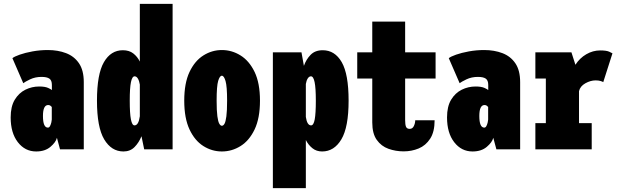

<svg xmlns="http://www.w3.org/2000/svg" viewBox="-20 -770 3190 990"><path d="M166.5 11Q109 11 72 -36.8Q35 -84.5 35 -164.5Q35 -221 56.2 -256Q77.5 -291 111 -307.5Q144.5 -324 182 -324Q211.5 -324 227.8 -316.8Q244 -309.5 247.5 -305.5V-332Q247.5 -355.5 234.8 -364.5Q222 -373.5 194 -373.5Q161.5 -373.5 135 -360.8Q108.5 -348 100 -341L44 -470Q54 -478.5 81.8 -488.2Q109.5 -498 147.8 -505Q186 -512 226.5 -512Q278.5 -512 320.5 -496Q362.5 -480 387.2 -443.8Q412 -407.5 412 -346.5V0H289.5L273.5 -59.5Q268 -36.5 240 -12.8Q212 11 166.5 11ZM227 -112Q234 -112 238.2 -120.5Q242.5 -129 244.8 -139.2Q247 -149.5 247 -153.5V-218.5Q245 -221 240.2 -224.8Q235.5 -228.5 228.5 -228.5Q201.5 -228.5 201.5 -172Q201.5 -112 227 -112Z M616.5 11Q554.5 11 517.2 -51.5Q480 -114 480 -251Q480 -388 515.8 -449.5Q551.5 -511 613.5 -511Q646 -511 667.2 -494.5Q688.5 -478 701 -452.5V-750H870V0H723.5L709.5 -67.5Q696.5 -35 674 -12Q651.5 11 616.5 11ZM649 -251Q649 -185.5 655 -154.5Q661 -123.5 673.5 -123.5Q694.5 -123.5 701 -170.5V-334Q698 -353 691 -364.8Q684 -376.5 674 -376.5Q661.5 -376.5 655.2 -346.5Q649 -316.5 649 -251Z M1124 11Q1073 11 1028.8 -16.8Q984.5 -44.5 957.2 -102.5Q930 -160.5 930 -251Q930 -341.5 957.2 -399Q984.5 -456.5 1028.8 -484.2Q1073 -512 1124 -512Q1175.5 -512 1220.2 -484.2Q1265 -456.5 1292.8 -399Q1320.5 -341.5 1320.5 -251Q1320.5 -160.5 1292.8 -102.5Q1265 -44.5 1220.2 -16.8Q1175.5 11 1124 11ZM1124 -121.5Q1131.5 -121.5 1137.5 -131.8Q1143.5 -142 1147.2 -170Q1151 -198 1151 -251Q1151 -324.5 1143 -352Q1135 -379.5 1124 -379.5Q1113 -379.5 1105 -353Q1097 -326.5 1097 -251Q1097 -198.5 1100.8 -170.5Q1104.5 -142.5 1110.8 -132Q1117 -121.5 1124 -121.5Z M1387 200V-500H1534.5L1547 -430.5Q1558.5 -463.5 1581.5 -487.2Q1604.5 -511 1644 -511Q1706.5 -511 1742 -449.5Q1777.5 -388 1777.5 -251Q1777.5 -114 1740.2 -51.5Q1703 11 1641 11Q1611.5 11 1590.8 -5.8Q1570 -22.5 1557 -48V200ZM1583.5 -376.5Q1574 -376.5 1567 -365.8Q1560 -355 1557 -337V-167Q1563.5 -123.5 1584 -123.5Q1597 -123.5 1602.8 -154.5Q1608.5 -185.5 1608.5 -251Q1608.5 -316.5 1602.2 -346.5Q1596 -376.5 1583.5 -376.5Z M1899.5 -138.5V-365H1822V-500H1899.5V-658.5H2069V-500H2226V-365H2069V-150Q2069 -127.5 2073.5 -116.5Q2078 -105.5 2092.5 -105.5Q2107 -105.5 2114 -120.2Q2121 -135 2121 -150H2221Q2221 -90 2198 -54.8Q2175 -19.5 2138.8 -4.5Q2102.5 10.5 2061.5 10.5Q2020 10.5 1983 -2.8Q1946 -16 1922.8 -48.5Q1899.5 -81 1899.5 -138.5Z M2416.5 11Q2359 11 2322 -36.8Q2285 -84.5 2285 -164.5Q2285 -221 2306.2 -256Q2327.5 -291 2361 -307.5Q2394.5 -324 2432 -324Q2461.5 -324 2477.8 -316.8Q2494 -309.5 2497.5 -305.5V-332Q2497.5 -355.5 2484.8 -364.5Q2472 -373.5 2444 -373.5Q2411.5 -373.5 2385 -360.8Q2358.5 -348 2350 -341L2294 -470Q2304 -478.5 2331.8 -488.2Q2359.5 -498 2397.8 -505Q2436 -512 2476.5 -512Q2528.5 -512 2570.5 -496Q2612.5 -480 2637.2 -443.8Q2662 -407.5 2662 -346.5V0H2539.5L2523.5 -59.5Q2518 -36.5 2490 -12.8Q2462 11 2416.5 11ZM2477 -112Q2484 -112 2488.2 -120.5Q2492.5 -129 2494.8 -139.2Q2497 -149.5 2497 -153.5V-218.5Q2495 -221 2490.2 -224.8Q2485.5 -228.5 2478.5 -228.5Q2451.5 -228.5 2451.5 -172Q2451.5 -112 2477 -112Z M2740.5 0V-135H2794.5V-365H2740.5V-500H2926.5L2947 -436Q2969 -470.5 3003 -490.2Q3037 -510 3074.5 -510Q3106.5 -510 3121 -503.5Q3135.5 -497 3138 -495L3090.5 -346.5Q3087.5 -349 3077 -352.2Q3066.5 -355.5 3051 -355.5Q3025 -355.5 2998.2 -340.5Q2971.5 -325.5 2965.5 -300V-135H3031V0Z"/></svg>

Font: Trispace Condensed ExtraBold
Style: Regular
Weight: 800
Width: 3
Designer: Tyler Finck
Foundry: Etcetera Type Company
Version: Version 1.210; ttfautohint (v1.8.3)